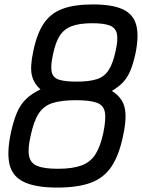

<svg xmlns="http://www.w3.org/2000/svg" viewBox="-20 -834 642 868"><path d="M239 14Q143 14 90 -10.5Q37 -35 23.5 -89Q10 -143 29 -233Q41 -288 56.5 -324.5Q72 -361 97 -385.5Q122 -410 163 -430Q133 -456 124 -494Q115 -532 131 -605Q147 -682 178 -728Q209 -774 262.5 -794Q316 -814 400 -814Q487 -814 535 -792Q583 -770 596 -720.5Q609 -671 592 -590Q582 -545 569.5 -515Q557 -485 538 -464Q519 -443 486 -423Q516 -404 531 -379Q546 -354 547.5 -315.5Q549 -277 536 -218Q518 -132 484 -81Q450 -30 391 -8Q332 14 239 14ZM242 -71Q308 -71 348.5 -86Q389 -101 411.5 -136.5Q434 -172 447 -233Q460 -296 454 -327.5Q448 -359 416.5 -370Q385 -381 323 -381Q257 -381 217 -368Q177 -355 154.5 -320Q132 -285 118 -218Q105 -161 111.5 -128.5Q118 -96 149 -83.5Q180 -71 242 -71ZM326 -465Q383 -465 417.5 -476Q452 -487 471.5 -517.5Q491 -548 503 -605Q514 -654 508.5 -681Q503 -708 476.5 -718.5Q450 -729 397 -729Q340 -729 305 -716Q270 -703 250.5 -673Q231 -643 220 -590Q208 -537 213.5 -510Q219 -483 246 -474Q273 -465 326 -465Z"/></svg>

Font: Victor Mono Thin SemiBold
Style: Italic
Weight: 600
Italic angle: -12°
Monospace: yes
Version: Version 1.561;gftools[0.9.30]